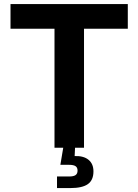

<svg xmlns="http://www.w3.org/2000/svg" viewBox="-20 -748 701 972"><path d="M33.2 -602.5V-727.5H627V-602.5H405.3V0H255.9V-602.5ZM268.6 204.1V145.5H329.6Q352.5 145.5 362.5 138.4Q372.6 131.3 372.6 115.7Q372.6 100.1 362.5 93.3Q352.5 86.4 329.6 86.4H285.6L303.7 -21.5H359.9V0L357.9 42Q403.3 40.5 428.2 61Q453.1 81.5 453.1 119.6Q453.1 164.1 424.8 184.1Q396.5 204.1 336.4 204.1Z"/></svg>

Font: Inter 18pt
Style: Bold
Weight: 700
Designer: Rasmus Andersson
Foundry: rsms
Version: Version 4.001;git-66647c0bb